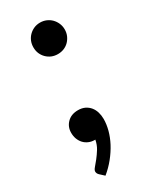

<svg xmlns="http://www.w3.org/2000/svg" viewBox="-169 -547 603 738"><g transform="rotate(-30 133.0 -178.0)"><path d="M102.5 -0.5Q88 -0.5 76 -5.8Q64 -11 55.5 -20.2Q47 -29.5 42.2 -42Q37.5 -54.5 37.5 -69.5Q37.5 -96 55.5 -114Q73.5 -132 103.5 -132Q120.5 -132 133.5 -125.8Q146.5 -119.5 155.2 -108.8Q164 -98 168.2 -83.8Q172.5 -69.5 172.5 -53.5Q172.5 -30.5 165.8 -5Q159 20.5 145.8 45.8Q132.5 71 113.2 95Q94 119 69.5 139L50.5 121.5Q43 114.5 43 105.5Q43 99 51.2 89.5Q59.5 80 70 66.8Q80.5 53.5 90.8 37Q101 20.5 105 -0.5ZM76 -426.5Q76 -441 81.2 -453.8Q86.5 -466.5 96 -476Q105.5 -485.5 118 -491Q130.5 -496.5 145.5 -496.5Q160 -496.5 172.8 -491Q185.5 -485.5 194.8 -476Q204 -466.5 209.5 -453.8Q215 -441 215 -426.5Q215 -411.5 209.5 -399Q204 -386.5 194.8 -377Q185.5 -367.5 172.8 -362.2Q160 -357 145.5 -357Q130.5 -357 118 -362.2Q105.5 -367.5 96 -377Q86.5 -386.5 81.2 -399Q76 -411.5 76 -426.5Z"/></g></svg>

Font: Lato SemiBold
Style: Italic
Weight: 600
Italic angle: -7°
Designer: Lukasz Dziedzic with Adam Twardoch and Botio Nikoltchev
Foundry: tyPoland Lukasz Dziedzic
Version: Version 2.015; 2015-08-06; http://www.latofonts.com/